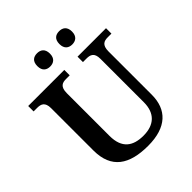

<svg xmlns="http://www.w3.org/2000/svg" viewBox="-247 -1067 1230 1230"><g transform="rotate(-45 368.5 -451.5)"><path d="M495 -793C525 -793 552 -809 552 -853C552 -898 525 -913 495 -913C464 -913 438 -898 438 -853C438 -809 464 -793 495 -793ZM295 -793C325 -793 352 -809 352 -853C352 -898 325 -913 295 -913C264 -913 238 -898 238 -853C238 -809 264 -793 295 -793ZM379 10C548 10 627 -72 627 -205V-597C627 -656 655 -665 688 -665H721V-714H463V-665H495C529 -665 557 -656 557 -601V-207C557 -109 502 -57 404 -57C311 -57 249 -97 249 -210V-597C249 -656 277 -665 310 -665H343V-714H16V-665H49C81 -665 110 -656 110 -601V-217C110 -54 210 10 379 10Z"/></g></svg>

Font: Noto Serif Oriya SemiBold
Style: Regular
Weight: 600
Designer: David Williams
Foundry: Google LLC, David Williams
Version: Version 1.051